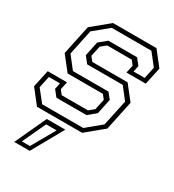

<svg xmlns="http://www.w3.org/2000/svg" viewBox="-225 -825 1101 1216"><g transform="rotate(30 325.5 -217.5)"><path d="M86 0 5 -103 32 -229H173.5L161 -172L185 -141.5H377L414 -172L430.5 -249L406.5 -279.5H148.5L67.5 -382.5L113 -597L238 -700H555.5L636.5 -597L609.5 -471H468L480.5 -528L456.5 -558.5H277L239.5 -528L223 -451.5L247.5 -421H505.5L586.5 -318L541 -103L416 0ZM106.5 -30H407L512.5 -117.5L553 -307L487 -391.5H227L190.5 -437.5L212.5 -542.5L268.5 -588.5H478L513.5 -544L504 -499H585L603.5 -584L536 -669.5H246L140 -582.5L101 -398L170 -309.5H429.5L463.5 -268L440 -157.5L384 -111H164L128.5 -155.5L138 -201H57L38.5 -115.5ZM72.5 265 178.5 36H314L185.5 265ZM112.5 238H171.5L268.5 67.5H192Z"/></g></svg>

Font: Tourney Light
Style: Italic
Weight: 300
Italic angle: -12°
Version: Version 1.015